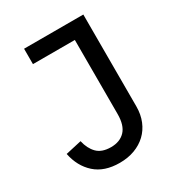

<svg xmlns="http://www.w3.org/2000/svg" viewBox="-170 -808 859 929"><g transform="rotate(-30 259.5 -343.0)"><path d="M434 -698V-185Q434 -140 419 -103.5Q404 -67 377 -41.5Q350 -16 312.5 -2Q275 12 229 12Q143 12 92.5 -33.5Q42 -79 27 -154L116 -174Q126 -129 152.5 -102Q179 -75 230 -75Q280 -75 308.5 -105Q337 -135 337 -198V-612H103V-698Z"/></g></svg>

Font: IBM Plex Sans Thai Text
Style: Regular
Weight: 450
Designer: Mike Abbink, Paul van der Laan, Pieter van Rosmalen, Ben Mitchell, Mark Frömberg
Foundry: Bold Monday
Version: Version 1.1